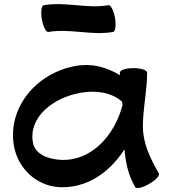

<svg xmlns="http://www.w3.org/2000/svg" viewBox="-20 -892 855 950"><path d="M220 -734C326 -752 434 -715 540 -734C551 -736 555 -767 549 -804C542 -840 528 -869 516 -866C410 -848 302 -885 196 -866C185 -864 181 -833 187 -796C194 -760 208 -731 220 -734ZM766 -34C724 -106 687 -183 687 -267C687 -356 708 -444 708 -533C708 -545 677 -555 640 -555C603 -555 573 -545 573 -533C573 -529 573 -525 573 -520C508 -560 433 -580 356 -566C160 -532 16 -359 49 -170C69 -58 160 27 272 34C408 41 521 -37 596 -153C601 -90 614 -27 649 34C655 44 686 37 718 18C750 0 772 -24 766 -34ZM282 -101C220 -104 153 -128 143 -186C120 -311 241 -409 380 -433C453 -446 531 -436 584 -389C585 -383 585 -377 586 -371C546 -219 430 -94 282 -101Z"/></svg>

Font: Nupuram Expanded Bold
Style: Regular
Weight: 700
Width: 7
Designer: Santhosh Thottingal (santhosh.thottingal@gmail.com)
Foundry: SMC
Version: Version 1.000